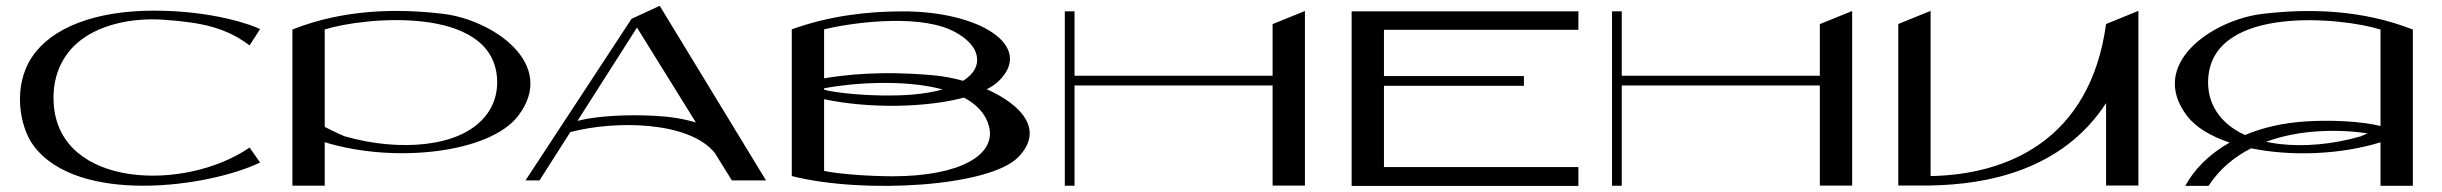

<svg xmlns="http://www.w3.org/2000/svg" viewBox="-20 -633 8317 654"><path d="M830.1 -130.4C610.1 20.9 180.7 8.3 162.9 -280.3C157.5 -367.3 187.8 -436.7 240.6 -484.3C311.3 -548 427.6 -573.7 538.2 -565.7C666.9 -556.4 748.4 -539.9 830.1 -478.3L865.9 -533.9C839.6 -547.6 705 -596.7 504.8 -596.7C303 -596.7 156.9 -538.5 90.1 -440.5C21.5 -339.8 46.9 -200.7 94 -137.3C244.1 65.5 688.3 5.7 865.9 -79.4Z M1487.9 -586.1C1333.1 -604.3 1152.1 -602 976 -532.6V-0.6H1086.1V-148.6C1324.1 -75.2 1648.3 -111.9 1745 -238.4C1880.4 -415.6 1657.8 -566.2 1487.9 -586.1ZM1431.2 -143C1347.5 -133 1250.3 -141 1153.2 -169C1154.1 -168.8 1123.1 -181.5 1086.1 -200.8V-532.6C1216.3 -573.9 1653.7 -617.4 1672.9 -368.9C1681.5 -257.4 1601.8 -163.2 1431.2 -143Z M2589.2 -18.5 2227.1 -613.3 2131.3 -568.9 2131.2 -568.9 1770 -18.5H1817.7L1922.7 -183.1C2074.7 -223.3 2326.6 -220.8 2414.7 -112.2L2472.9 -18.5ZM2204.2 -238.8C2123.4 -242.6 2021.6 -240 1947.1 -221.4L2149.7 -539.1L2350.4 -215.8C2307.2 -228.9 2260.2 -236.2 2204.2 -238.8Z M3341.1 -329C3357.8 -337.5 3371.8 -347 3382.4 -357.5C3503.3 -475.7 3318.6 -595.8 3049.7 -594.3C2932.1 -593.7 2805.6 -579.2 2677 -533.1V-33.3C2921.6 28.7 3350.6 3.3 3448.8 -98.1C3539.5 -191.9 3456.7 -277.8 3341.1 -329ZM3216.2 -532.1C3257.6 -513.9 3296.2 -484.1 3305.9 -447.8C3315.3 -412.8 3298.5 -381.7 3260.5 -357.7C3227.3 -367 3193.9 -373.3 3163.3 -376.2C3048.1 -386.8 2918.5 -388.5 2787.1 -366.2V-533.1C2868.9 -553.2 3091.8 -586.7 3216.2 -532.1ZM2787.1 -332.4C2883.8 -350.7 3060.3 -363.5 3190.7 -328.4C3160.6 -319.9 3125.4 -313.8 3085.7 -310.6C2961.2 -300.7 2814.6 -317.6 2787.1 -327.9ZM3024.2 -32.6C2950.7 -32.3 2843.3 -39.2 2787.1 -50.7V-295.1C2939.9 -262.6 3133.9 -266 3263.6 -300.5C3305.6 -278.2 3336.4 -247.1 3348.3 -204.6C3375.9 -105.3 3249.9 -33.3 3024.2 -32.6Z M4314.8 -550.9V-375H3640.1V-594.3H3607V-0.4H3640.1V-341.9H4314.8V-0.8H4424.9V-595.5Z M5356.4 -531.6V-594.3H4584V0.3H5356.4V-64H4694.1V-340.8H5170.8V-373.9H4694.1V-531.6Z M6178.8 -550.9V-375H5504.1V-594.3H5471V-0.4H5504.1V-341.9H6178.8V-0.8H6288.9V-595.5Z M7263.9 -596 7153.8 -551.2C7099.4 -154 6814.9 -37.7 6556.1 -33.3V-595.9L6446 -551.2V-1H6556.1V-1.2C6747.8 -4.5 7004.4 -52.2 7153.8 -281.7V-1H7263.9V-595.9L7263.9 -595.9C7263.9 -595.9 7263.9 -596 7263.9 -596Z M7423.9 0H7502.9C7540.3 -57.5 7590.9 -98.9 7647.9 -127.9C7782.9 -100.1 7950.4 -105.6 8088.7 -148.3V-0.2H8198.8V-532.3C8022.7 -601.6 7841.7 -604 7686.9 -585.8C7517 -565.9 7294.4 -415.3 7429.8 -238C7459.5 -199.1 7510.9 -168.7 7574.6 -147.4C7502.2 -106.4 7451.9 -53.1 7423.9 0ZM8088.7 -532.3V-203.9C8014.8 -221.2 7916.3 -224.3 7837.8 -219.7C7756.3 -215 7686.1 -197.9 7627.2 -173.1C7537 -213.9 7495.6 -286.5 7501.9 -368.5C7521.1 -617 7958.5 -573.6 8088.7 -532.3ZM7698.7 -150C7813.3 -192.3 7944.1 -193.4 8044.6 -178.9C8030.2 -172.3 8021.1 -168.5 8021.6 -168.7C7924.5 -140.7 7827.3 -132.7 7743.6 -142.6C7727.9 -144.5 7712.9 -147 7698.7 -150Z"/></svg>

Font: Novoposelensky
Style: Regular
Weight: 400
Designer: Sasha Pavljenko
Version: Version 1.002;Fontself Maker 3.5.4